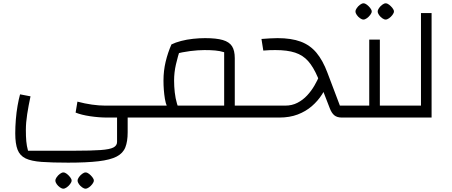

<svg xmlns="http://www.w3.org/2000/svg" viewBox="-20 -709 2729 1158"><path d="M391 272Q294 272 231.5 267.5Q169 263 134.5 246.5Q100 230 86 194Q72 158 72 95Q72 56 75.5 12Q79 -32 86 -71.5Q93 -111 101 -140L164 -128Q152 -72 144 -20.5Q136 31 136 75Q136 114 138.5 142.5Q141 171 149 200H432Q531 200 586.5 196Q642 192 664 180.5Q686 169 686 147V0H750V89Q750 144 736 179.5Q722 215 684 235Q646 255 574.5 263.5Q503 272 391 272ZM626 0Q577 0 523.5 -8Q470 -16 436 -30L447 -96Q492 -84 535 -78Q578 -72 614 -72H856V0ZM856 0V-72Q869 -72 872.5 -62.5Q876 -53 876 -36Q876 -20 872.5 -10Q869 0 856 0ZM362 429Q353 429 341.5 421Q330 413 322 401.5Q314 390 314 380Q314 371 322 359.5Q330 348 341.5 339.5Q353 331 362 331Q372 331 383 339.5Q394 348 403 359.5Q412 371 412 380Q412 389 403 401Q394 413 382.5 421Q371 429 362 429ZM496 429Q487 429 475.5 421Q464 413 456 401.5Q448 390 448 380Q448 371 456 359.5Q464 348 475.5 339.5Q487 331 496 331Q506 331 517 339.5Q528 348 537 359.5Q546 371 546 380Q546 389 537 401Q528 413 516.5 421Q505 429 496 429Z M1396 0V-72H1503V0ZM856 0V-72H1332V-394Q1306 -402 1278 -404.5Q1250 -407 1213 -407Q1175 -407 1127 -401Q1079 -395 1037 -383L1014 -441Q1038 -453 1072.5 -462Q1107 -471 1145 -475Q1183 -479 1217 -479Q1285 -479 1324 -467.5Q1363 -456 1379.5 -430Q1396 -404 1396 -358V0ZM1011 -29Q983 -60 974.5 -113Q966 -166 966 -223Q966 -282 979 -336.5Q992 -391 1014 -441L1069 -420Q1052 -368 1041 -320Q1030 -272 1030 -223Q1030 -188 1034 -152Q1038 -116 1047.5 -83.5Q1057 -51 1076 -26ZM856 0Q843 0 839.5 -10Q836 -20 836 -36Q836 -53 839.5 -62.5Q843 -72 856 -72ZM1503 0V-72Q1515 -72 1519 -62.5Q1523 -53 1523 -36Q1523 -20 1519 -10Q1515 0 1503 0Z M2042 0Q2013 0 1996.5 -13.5Q1980 -27 1969 -56L1897 -242Q1870 -305 1838.5 -340.5Q1807 -376 1760 -391.5Q1713 -407 1641 -407Q1624 -407 1606.5 -406.5Q1589 -406 1568 -404L1557 -474Q1584 -476 1608 -477.5Q1632 -479 1654 -479Q1737 -479 1793.5 -458Q1850 -437 1888.5 -391Q1927 -345 1955 -270L2030 -72H2065V0ZM1503 0V-72H1701Q1741 -72 1774 -89Q1807 -106 1832.5 -133.5Q1858 -161 1876.5 -193Q1895 -225 1907 -254L1966 -226Q1948 -180 1922.5 -140Q1897 -100 1860.5 -68.5Q1824 -37 1775.5 -18.5Q1727 0 1664 0ZM2065 0V-72Q2078 -72 2081.5 -62.5Q2085 -53 2085 -36Q2085 -20 2081.5 -10Q2078 0 2065 0ZM1503 0Q1490 0 1486.5 -10Q1483 -20 1483 -36Q1483 -53 1486.5 -62.5Q1490 -72 1503 -72Z M2271 0V-72H2377V0ZM2065 0V-72H2245L2207 -34V-470H2271V0ZM2065 0Q2052 0 2048.5 -10Q2045 -20 2045 -36Q2045 -53 2048.5 -62.5Q2052 -72 2065 -72ZM2377 0V-72Q2390 -72 2393.5 -62.5Q2397 -53 2397 -36Q2397 -20 2393.5 -10Q2390 0 2377 0ZM2172 -591Q2163 -591 2151.5 -599Q2140 -607 2132 -618.5Q2124 -630 2124 -640Q2124 -649 2132 -660.5Q2140 -672 2151.5 -680.5Q2163 -689 2172 -689Q2182 -689 2193 -680.5Q2204 -672 2213 -660.5Q2222 -649 2222 -640Q2222 -631 2213 -619Q2204 -607 2192.5 -599Q2181 -591 2172 -591ZM2306 -591Q2297 -591 2285.5 -599Q2274 -607 2266 -618.5Q2258 -630 2258 -640Q2258 -649 2266 -660.5Q2274 -672 2285.5 -680.5Q2297 -689 2306 -689Q2316 -689 2327 -680.5Q2338 -672 2347 -660.5Q2356 -649 2356 -640Q2356 -631 2347 -619Q2338 -607 2326.5 -599Q2315 -591 2306 -591Z M2377 0V-72H2519V-630H2583V0ZM2377 0Q2364 0 2360.5 -10Q2357 -20 2357 -36Q2357 -53 2360.5 -62.5Q2364 -72 2377 -72Z"/></svg>

Font: Changa Light
Style: Regular
Weight: 300
Designer: Eduardo Rodriguez Tunni
Foundry: Eduardo Rodriguez Tunni
Version: Version 3.002; ttfautohint (v1.8.2)